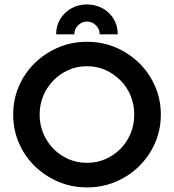

<svg xmlns="http://www.w3.org/2000/svg" viewBox="-20 -824 776 857"><path d="M368.1 12.5Q300 12.5 240.3 -12.8Q180.6 -38.2 135.1 -82.6Q89.6 -127.1 64.2 -186.1Q38.9 -245.1 38.9 -312.5Q38.9 -379.9 64.2 -438.9Q89.6 -497.9 135.1 -542.4Q180.6 -586.8 240.3 -612.2Q300 -637.5 368.1 -637.5Q436.8 -637.5 496.5 -612.2Q556.2 -586.8 601.4 -542.4Q646.5 -497.9 672.2 -438.9Q697.9 -379.9 697.9 -312.5Q697.9 -245.1 672.2 -186.1Q646.5 -127.1 601.4 -82.6Q556.2 -38.2 496.5 -12.8Q436.8 12.5 368.1 12.5ZM368.1 -97.2Q412.5 -97.2 450.7 -113.9Q488.9 -130.6 518.1 -160.1Q547.2 -189.6 563.2 -228.5Q579.2 -267.4 579.2 -312.5Q579.2 -357.6 563.2 -396.5Q547.2 -435.4 518.1 -464.9Q488.9 -494.4 450.7 -511.5Q412.5 -528.5 368.1 -528.5Q323.6 -528.5 285.4 -511.5Q247.2 -494.4 218.4 -464.9Q189.6 -435.4 173.3 -396.5Q156.9 -357.6 156.9 -312.5Q156.9 -267.4 173.3 -228.5Q189.6 -189.6 218.4 -160.1Q247.2 -130.6 285.4 -113.9Q323.6 -97.2 368.1 -97.2ZM230.6 -670.8Q230.6 -709 249 -739.2Q267.4 -769.4 298.6 -786.8Q329.9 -804.2 368.1 -804.2Q406.2 -804.2 437.8 -786.8Q469.4 -769.4 487.5 -739.2Q505.6 -709 505.6 -670.8H425Q425 -694.4 408 -711.1Q391 -727.8 368.1 -727.8Q345.8 -727.8 328.8 -711.1Q311.8 -694.4 311.8 -670.8Z"/></svg>

Font: Afacad Flux SemiBold
Style: Regular
Weight: 600
Designer: Kristian Moeller
Foundry: Dicotype
Version: Version 1.100